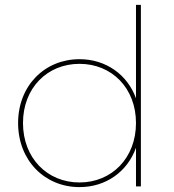

<svg xmlns="http://www.w3.org/2000/svg" viewBox="-20 -762 711 785"><path d="M305 -16C173 -16 74 -116 74 -259C74 -402 173 -501 305 -501C437 -501 536 -402 536 -259C536 -116 437 -16 305 -16ZM556 -742H536V-360C501 -457 413 -520 305 -520C163 -520 54 -412 54 -259C54 -106 163 3 305 3C413 3 501 -60 536 -158V0H556Z"/></svg>

Font: Montserrat-Alt1 Thin
Style: Regular
Weight: 100
Designer: Differentunic
Foundry: Differentunic
Version: Version 7.222